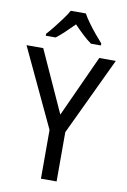

<svg xmlns="http://www.w3.org/2000/svg" viewBox="-101 -1004 705 1063"><g transform="rotate(10 251.0 -472.0)"><path d="M251 -368 409 -714H502L295 -277V0H207V-274L0 -714H94ZM293 -944Q305 -922 324.5 -895Q344 -868 366 -841.5Q388 -815 406 -795V-784H350Q326 -801 300.5 -825Q275 -849 250 -875Q224 -849 199 -825Q174 -801 151 -784H96V-795Q115 -816 136 -842.5Q157 -869 176.5 -895.5Q196 -922 208 -944Z"/></g></svg>

Font: Noto Sans Arabic SemiCondensed
Style: Regular
Weight: 400
Width: 4
Designer: Monotype Design Team, Nadine Chahine, Nizar Qandah and Khaled Hosny
Foundry: Monotype Imaging Inc.
Version: Version 2.012